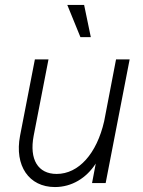

<svg xmlns="http://www.w3.org/2000/svg" viewBox="-20 -740 579 776"><path d="M202 16C270 16 329 -20 367 -79L352 0H407L504 -500H449L401 -250C371 -119 298 -37 209 -37C133 -37 98 -96 116 -191L176 -500H121L61 -191C38 -70 97 16 202 16ZM305 -590H347L320 -720H252Z"/></svg>

Font: Uncut Sans Light Italic
Style: Regular
Weight: 300
Italic angle: -11°
Designer: Kasper Nordkvist
Foundry: UNCUT.wtf
Version: Version 1.304;Glyphs 3.2 (3246)